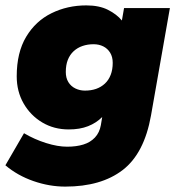

<svg xmlns="http://www.w3.org/2000/svg" viewBox="-34 -500 654 712"><path d="M208 192Q149 192 90 171.5Q31 151 -14 113L55 -6Q94 17 137 30.5Q180 44 215 44Q249 44 275 36Q301 28 318 10Q335 -8 340 -36L345 -66Q323 -44 292.5 -32Q262 -20 221 -20Q166 -20 122.5 -46Q79 -72 53.5 -116.5Q28 -161 28 -217Q28 -305 63 -363.5Q98 -422 157 -451Q216 -480 286 -480Q334 -480 366.5 -463.5Q399 -447 418 -424L426 -470H596L526 -72Q501 69 421 130.5Q341 192 208 192ZM281 -164Q304 -164 322.5 -170.5Q341 -177 355 -190Q369 -203 376.5 -222.5Q384 -242 384 -267Q384 -289 374.5 -304.5Q365 -320 349 -328Q333 -336 313 -336Q291 -336 272 -329.5Q253 -323 239 -310Q225 -297 217.5 -278Q210 -259 210 -233Q210 -211 219.5 -195.5Q229 -180 245.5 -172Q262 -164 281 -164Z"/></svg>

Font: Gantari Black
Style: Italic
Weight: 900
Italic angle: -10°
Version: Version 1.000